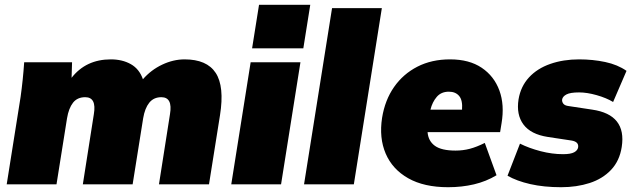

<svg xmlns="http://www.w3.org/2000/svg" viewBox="-20 -770 2649 802"><path d="M8 0 66 -365Q76 -436 81 -510H281L279 -445Q339 -522 443 -522Q491 -522 526.5 -502Q562 -482 577 -439Q611 -478 657.5 -500Q704 -522 751 -522Q844 -522 881 -465.5Q918 -409 899 -289L853 0H644L690 -293Q702 -364 654 -364Q622 -364 603.5 -341Q585 -318 578 -276L534 0H326L372 -293Q384 -364 336 -364Q303 -364 285 -341Q267 -318 260 -276L216 0Z M1033 -568 1062 -750H1276L1247 -568ZM946 0 1027 -510H1235L1154 0Z M1250 0 1367 -736H1575L1458 0Z M1852 12Q1751 12 1685 -25.5Q1619 -63 1591 -128.5Q1563 -194 1576 -278Q1588 -352 1626 -406.5Q1664 -461 1723.5 -491.5Q1783 -522 1860 -522Q1940 -522 1992 -487Q2044 -452 2066 -392Q2088 -332 2075 -255L2069 -218H1766Q1769 -181 1796.5 -161Q1824 -141 1883 -141Q1914 -141 1942.5 -148.5Q1971 -156 2005 -173L2054 -38Q2011 -12 1960 0Q1909 12 1852 12ZM1855 -387Q1823 -387 1804.5 -365.5Q1786 -344 1778 -312H1910Q1913 -351 1898 -369Q1883 -387 1855 -387Z M2324 12Q2252 12 2195 -1Q2138 -14 2100 -36L2152 -170Q2190 -151 2238 -138.5Q2286 -126 2332 -126Q2364 -126 2378.5 -134Q2393 -142 2395 -155Q2398 -178 2367 -183L2268 -198Q2197 -209 2166.5 -250Q2136 -291 2146 -355Q2155 -409 2189.5 -446.5Q2224 -484 2278.5 -503Q2333 -522 2399 -522Q2456 -522 2508 -511Q2560 -500 2597 -474L2541 -344Q2513 -361 2472.5 -372.5Q2432 -384 2399 -384Q2362 -384 2346 -375.5Q2330 -367 2328 -354Q2327 -345 2333 -337Q2339 -329 2355 -327L2454 -312Q2598 -291 2577 -156Q2568 -98 2532.5 -60.5Q2497 -23 2443 -5.5Q2389 12 2324 12Z"/></svg>

Font: Mulish ExtraBlack
Style: Italic
Weight: 1000
Italic angle: -9°
Designer: Vernon Adams
Foundry: Vernon Adams
Version: Version 3.603; ttfautohint (v1.8.3)